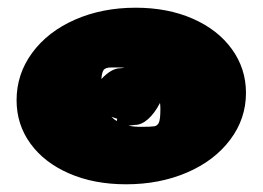

<svg xmlns="http://www.w3.org/2000/svg" viewBox="-20 -467 681 498"><path d="M618 -226Q618 -159 577 -104.5Q536 -50 465 -19.5Q394 11 307 11Q224 11 159.5 -17Q95 -45 59 -94.5Q23 -144 23 -207Q23 -275 63.5 -330Q104 -385 174.5 -416Q245 -447 332 -447Q415 -447 480 -418.5Q545 -390 581.5 -339.5Q618 -289 618 -226ZM349 -298H347ZM243 -262Q269 -290 292 -290L303 -291Q298 -292 288 -292Q284 -292 268.5 -292Q253 -292 248.5 -285Q244 -278 243 -262ZM396 -184Q396 -195 395 -200Q381 -173 364 -158Q347 -143 330 -143L313 -141Q328 -138 346 -138Q372 -138 380.5 -139.5Q389 -141 392.5 -150Q396 -159 396 -184ZM283 -153 284 -159 269 -164Q277 -156 283 -153ZM276 -136H277Z"/></svg>

Font: Ysabeau Black
Style: Regular
Weight: 900
Designer: Christian Thalmann (Catharsis Fonts)
Version: Version 0.003